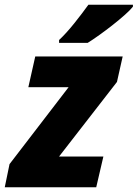

<svg xmlns="http://www.w3.org/2000/svg" viewBox="-40 -786 578 806"><path d="M-20 0 0 -97 248 -420H79L108 -549H475L451 -442L208 -129H394L364 0ZM208 -606V-618Q238 -646 272 -688.5Q306 -731 331 -766H518V-758Q507 -744 484.5 -724Q462 -704 433.5 -681.5Q405 -659 377 -639Q349 -619 328 -606Z"/></svg>

Font: Noto Sans Disp ExtBd
Style: Italic
Weight: 800
Italic angle: -12°
Designer: Monotype Design Team
Foundry: Monotype Imaging Inc.
Version: Version 2.000;GOOG;noto-source:20170915:90ef993387c0